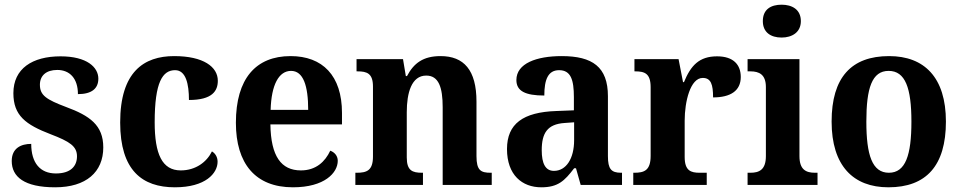

<svg xmlns="http://www.w3.org/2000/svg" viewBox="-20 -788 4093 818"><path d="M215 10C347 10 420 -55 420 -160C420 -255 362 -295 262 -332C177 -364 150 -382 150 -427C150 -466 177 -490 224 -490C277 -490 312 -454 312 -387C371 -387 399 -411 399 -453C399 -501 351 -548 238 -548C118 -548 37 -496 37 -391C37 -296 89 -257 196 -216C277 -185 308 -165 308 -122C308 -80 281 -49 218 -49C151 -49 113 -94 113 -175C70 -175 30 -157 30 -102C30 -35 83 10 215 10Z M725 10C856 10 907 -50 907 -99C907 -118 898 -134 883 -143C861 -98 814 -62 750 -62C671 -62 639 -131 639 -267C639 -439 673 -489 726 -489C772 -489 785 -430 785 -362C885 -362 908 -401 908 -444C908 -503 847 -549 722 -549C593 -549 492 -482 492 -266C492 -62 586 10 725 10Z M1228 10C1363 10 1419 -52 1419 -103C1419 -125 1404 -140 1387 -146C1365 -99 1326 -62 1262 -62C1178 -62 1134 -122 1132 -258H1437V-307C1437 -466 1354 -549 1218 -549C1070 -549 985 -453 985 -265C985 -91 1068 10 1228 10ZM1293 -320H1133C1136 -427 1168 -486 1220 -486C1272 -486 1293 -423 1293 -320Z M1494 0H1782V-52H1778C1737 -52 1713 -61 1713 -117V-310C1713 -392 1733 -466 1796 -466C1849 -466 1866 -416 1866 -331V0H2075V-52H2071C2029 -52 2010 -61 2010 -123V-355C2010 -490 1956 -549 1857 -549C1783 -549 1743 -519 1714 -464H1709L1697 -536H1499V-484H1503C1544 -484 1569 -475 1569 -419V-121C1569 -61 1542 -52 1500 -52H1494Z M2286 10C2357 10 2385 -17 2426 -71H2434L2454 0H2630V-52H2626C2584 -52 2570 -68 2570 -123V-378C2570 -503 2504 -549 2373 -549C2266 -549 2180 -518 2180 -447C2180 -400 2218 -381 2299 -381C2299 -449 2315 -489 2362 -489C2412 -489 2425 -448 2425 -374V-318L2349 -315C2209 -310 2140 -261 2140 -153C2140 -42 2205 10 2286 10ZM2340 -60C2304 -60 2288 -91 2288 -148C2288 -221 2312 -259 2385 -264L2426 -267V-191C2426 -112 2392 -60 2340 -60Z M2678 0H2991V-52H2961C2924 -52 2897 -60 2897 -119V-274C2897 -355 2921 -456 2974 -456C3009 -456 3018 -428 3018 -373C3092 -373 3136 -401 3136 -460C3136 -512 3105 -548 3035 -548C2959 -548 2923 -509 2894 -438H2890L2871 -536H2683V-484H2686C2727 -484 2752 -475 2752 -416V-124C2752 -61 2724 -52 2682 -52H2678Z M3310 -628C3354 -628 3392 -650 3392 -698C3392 -748 3354 -768 3310 -768C3264 -768 3230 -748 3230 -698C3230 -650 3264 -628 3310 -628ZM3165 0H3463V-52H3452C3414 -52 3386 -65 3386 -123V-536H3165V-484H3177C3214 -484 3243 -471 3243 -417V-123C3243 -65 3215 -52 3177 -52H3165Z M3765 10C3926 10 4010 -82 4010 -270C4010 -458 3918 -549 3768 -549C3607 -549 3523 -458 3523 -270C3523 -82 3615 10 3765 10ZM3767 -52C3696 -52 3671 -127 3671 -270C3671 -413 3695 -486 3766 -486C3837 -486 3863 -413 3863 -270C3863 -127 3838 -52 3767 -52Z"/></svg>

Font: Noto Serif SemiCondensed
Style: Bold
Weight: 700
Width: 4
Designer: Monotype Design Team
Foundry: Monotype Imaging Inc.
Version: Version 2.015